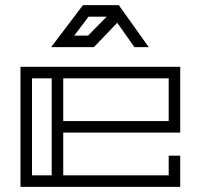

<svg xmlns="http://www.w3.org/2000/svg" viewBox="-20 -730 778 750"><path d="M60 -469H684V-212H227V-45H639V-122H684V0H60ZM227 -424V-257H639V-424ZM105 -45H182V-424H105ZM561 -546H505L438 -641L347 -546H180L304 -710H444ZM397 -665H326L270 -591H324Z"/></svg>

Font: Geostar
Style: Regular
Weight: 400
Designer: Joe Prince
Foundry: Joe Prince
Version: Version 1.002